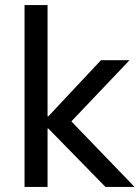

<svg xmlns="http://www.w3.org/2000/svg" viewBox="-20 -739 552 759"><path d="M77 0V-719H168V-279H171L379 -501H492L241 -237L242 -280L512 0H397L171 -231H168V0Z"/></svg>

Font: Nunitoga
Style: Medium
Weight: 500
Designer: Vernon Adams
Foundry: Vernon Adams
Version: Version 1.0